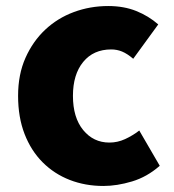

<svg xmlns="http://www.w3.org/2000/svg" viewBox="-20 -603 577 637"><path d="M323 14Q263 14 211.5 -6Q160 -26 121.5 -64.5Q83 -103 61.5 -158.5Q40 -214 40 -285Q40 -356 64.5 -411Q89 -466 130 -504.5Q171 -543 225 -563Q279 -583 339 -583Q391 -583 432 -566.5Q473 -550 505 -522L422 -408Q402 -425 385 -432Q368 -439 349 -439Q290 -439 256 -397.5Q222 -356 222 -285Q222 -213 256 -171.5Q290 -130 343 -130Q370 -130 395 -141.5Q420 -153 442 -170L510 -53Q468 -16 418 -1Q368 14 323 14Z"/></svg>

Font: Kinto Sans Black
Style: Regular
Weight: 900
Designer: Authors: Ryoko NISHIZUKA  (kana & ideographs); Paul D. Hunt (Latin, Greek & Cyrillic); Wenlong ZHANG  (bopomofo); Sandol
Foundry: Adobe Systems Incorporated, ookami Inc.
Version: Version 0.001